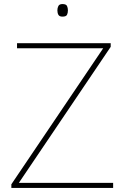

<svg xmlns="http://www.w3.org/2000/svg" viewBox="-20 -927 618 947"><path d="M538 0H36V-18L489 -689H64V-714H526V-696L73 -25H538ZM288 -907Q306 -907 310.5 -897.5Q315 -888 315 -876Q315 -863 310.5 -854Q306 -845 288 -845Q273 -845 268 -854Q263 -863 263 -876Q263 -888 268 -897.5Q273 -907 288 -907Z"/></svg>

Font: Noto Sans Thai Thin
Style: Regular
Weight: 250
Designer: Monotype Design Team
Foundry: Monotype Imaging Inc.
Version: Version 2.001